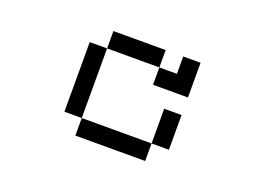

<svg xmlns="http://www.w3.org/2000/svg" viewBox="-81 -624 1162 863"><g transform="rotate(20 500.0 -192.0)"><path d="M250 -26.4V-359.4H333V-442.4H583V-359.4H667V-442.4H750V-276.4H583V-359.4H333V-26.4H667V-192.4H750V-26.4H667V57.6H333V-26.4Z"/></g></svg>

Font: KH Dot kagurazaka 12
Style: Regular
Weight: 400
Designer: Original version for X68000 by Keitarou Hiraki (http://hp.vector.co.jp/authors/VA000874/) / TrueType conversion by Homem
Version: Version 1.00.20150527